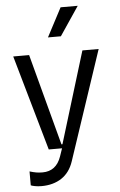

<svg xmlns="http://www.w3.org/2000/svg" viewBox="-64 -845 682 1094"><g transform="rotate(-5 276.5 -298.0)"><path d="M67.5 194.6V115.1Q89.8 121.8 106.2 124.5Q122.5 127.1 141.3 127.1Q219.5 127.1 247.9 45.5L263.5 0H187.5L32 -545.5H122.9L262.1 -22.7H267.8L427.6 -545.5H520.6L311.8 79.5Q290.8 142 243.3 173.3Q195.7 204.5 128.6 204.5Q108.7 204.5 91.6 201.3Q74.6 198.2 67.5 194.6ZM312.5 -636.4H238.6L325.3 -801.1H423.3Z"/></g></svg>

Font: Riot Sans
Style: Regular
Weight: 400
Designer: Rasmus Andersson
Foundry: rsms
Version: Version 4.001